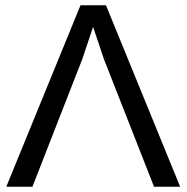

<svg xmlns="http://www.w3.org/2000/svg" viewBox="-20 -708 708 728"><path d="M3.9 0 285.2 -688H381.8L663.1 0H564L374 -483.9L333 -606L292 -483.9L103 0Z"/></svg>

Font: Libra Sans Modern
Style: Regular
Weight: 400
Foundry: Stefan Peev, Context Ltd
Version: Version 1.000